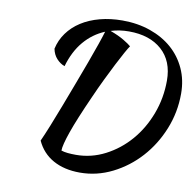

<svg xmlns="http://www.w3.org/2000/svg" viewBox="-87 -828 1017 994"><g transform="rotate(10 421.0 -331.0)"><path d="M168 -52Q183 -85 204 -137Q225 -189 248 -249.5Q271 -310 295 -373.5Q319 -437 340 -494Q361 -551 376.5 -596Q392 -641 399 -665Q336 -639 291 -586Q246 -533 223 -453Q200 -461 181 -481.5Q162 -502 156 -533Q166 -579 193.5 -617Q221 -655 263 -682Q305 -709 360 -723.5Q415 -738 478 -738Q558 -738 625 -714.5Q692 -691 740 -649Q788 -607 815 -548Q842 -489 842 -417Q842 -319 806 -230Q770 -141 708.5 -73Q647 -5 566 35.5Q485 76 396 76Q314 76 255.5 43.5Q197 11 168 -52ZM521 -688Q471 -688 426 -674Q470 -658 499 -640.5Q528 -623 539 -613Q531 -602 515.5 -574Q500 -546 479.5 -506Q459 -466 436 -418.5Q413 -371 391 -321Q334 -194 308.5 -121Q283 -48 283 -20Q297 -15 317 -13Q337 -11 360 -11Q441 -11 513.5 -48.5Q586 -86 640.5 -149Q695 -212 726.5 -295.5Q758 -379 758 -471Q758 -574 694 -631Q630 -688 521 -688Z"/></g></svg>

Font: Kaushan Script
Style: Regular
Weight: 400
Designer: Pablo Impallari
Foundry: Pablo Impallari
Version: Version 1.002